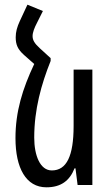

<svg xmlns="http://www.w3.org/2000/svg" viewBox="-20 -789 477 819"><path d="M196 -541 150 -583C127 -604 119 -618 119 -635C119 -651 127 -671 138 -692L163 -742L97 -769L64 -698C53 -674 47 -653 47 -630C47 -598 56 -578 83 -554L126 -516C76 -410 46 -313 46 -200C46 -72 91 10 178 10C240 10 277 -18 298 -71H302L311 0H374V-492H294V-252C294 -123 264 -62 201 -62C151 -62 126 -126 126 -202C126 -322 156 -429 196 -529Z"/></svg>

Font: Noto Sans Armenian ExtraCondensed
Style: Regular
Weight: 400
Width: 2
Designer: Monotype Design Team
Foundry: Monotype Imaging Inc.
Version: Version 2.008